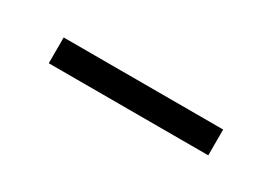

<svg xmlns="http://www.w3.org/2000/svg" viewBox="-16 -611 346 245"><g transform="rotate(30 157.5 -488.0)"><path d="M40 -469V-507H275V-469Z"/></g></svg>

Font: Darker Grotesque
Style: Regular
Weight: 400
Designer: Gabriel Lam
Foundry: TypeRant
Version: Version 1.000;gftools[0.9.28]